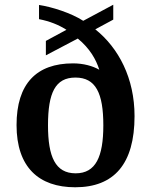

<svg xmlns="http://www.w3.org/2000/svg" viewBox="-20 -782 639 812"><path d="M298 10C462 10 549 -88 549 -291C549 -451 482 -579 383 -658L459 -699V-762L332 -694C281 -727 199 -753 145 -761V-701C191 -692 228 -677 261 -656L174 -609V-548L309 -619C360 -577 386 -531 400 -487C372 -503 333 -514 289 -514C134 -514 50 -428 50 -253C50 -75 144 10 298 10ZM300 -49C214 -49 183 -119 183 -252C183 -390 214 -454 299 -454C385 -454 417 -388 417 -252C417 -119 385 -49 300 -49Z"/></svg>

Font: Noto Serif Tamil SemiBold
Style: Italic
Weight: 600
Italic angle: -12°
Designer: Indian Type Foundry, Tom Grace, and the Monotype Design Team
Foundry: Monotype Imaging Inc.
Version: Version 2.003